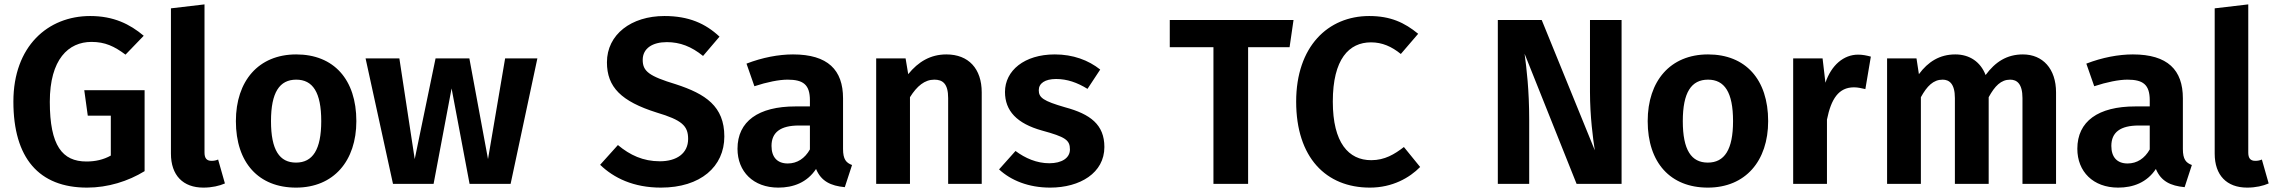

<svg xmlns="http://www.w3.org/2000/svg" viewBox="-20 -838 10368 875"><path d="M391 -765C198 -765 41 -627 41 -375C41 -118 157 17 377 17C472 17 564 -12 639 -58V-427H364L380 -311H485V-129C451 -110 414 -102 374 -102C264 -102 207 -174 207 -374C207 -568 292 -647 397 -647C459 -647 501 -627 552 -589L635 -675C572 -728 498 -765 391 -765Z M907 17C946 17 980 9 1005 -2L974 -111C965 -107 956 -105 944 -105C921 -105 912 -118 912 -143V-818L759 -800V-138C759 -39 814 17 907 17Z M1330 -590C1158 -590 1055 -469 1055 -286C1055 -96 1159 17 1329 17C1501 17 1604 -105 1604 -286C1604 -476 1501 -590 1330 -590ZM1330 -475C1405 -475 1444 -418 1444 -286C1444 -156 1405 -97 1329 -97C1254 -97 1215 -154 1215 -286C1215 -417 1254 -475 1330 -475Z M2429 -572H2282L2204 -113L2119 -572H1965L1870 -113L1800 -572H1646L1771 0H1956L2038 -435L2120 0H2307Z M3008 -765C2857 -765 2746 -681 2746 -554C2746 -441 2811 -376 2973 -325C3087 -291 3116 -265 3116 -205C3116 -139 3064 -103 2987 -103C2911 -103 2851 -131 2796 -177L2715 -87C2777 -27 2867 17 2992 17C3173 17 3281 -79 3281 -216C3281 -354 3195 -410 3060 -454C2938 -491 2909 -513 2909 -565C2909 -618 2954 -646 3019 -646C3079 -646 3131 -626 3184 -583L3259 -671C3195 -731 3119 -765 3008 -765Z M3822 -159V-390C3822 -519 3753 -590 3594 -590C3529 -590 3454 -576 3382 -548L3418 -445C3475 -464 3531 -475 3569 -475C3640 -475 3671 -453 3671 -381V-353H3605C3436 -353 3341 -285 3341 -160C3341 -56 3413 17 3527 17C3595 17 3658 -6 3699 -68C3722 -12 3766 9 3830 15L3863 -86C3836 -96 3822 -112 3822 -159ZM3570 -93C3522 -93 3496 -122 3496 -173C3496 -235 3537 -266 3621 -266H3671V-157C3648 -116 3613 -93 3570 -93Z M4293 -590C4221 -590 4165 -557 4119 -500L4107 -572H3973V0H4127V-395C4159 -446 4194 -475 4238 -475C4276 -475 4301 -457 4301 -391V0H4454V-417C4454 -525 4394 -590 4293 -590Z M4787 -590C4648 -590 4560 -516 4560 -419C4560 -333 4614 -275 4729 -243C4835 -214 4856 -200 4856 -157C4856 -118 4819 -94 4762 -94C4705 -94 4652 -117 4608 -150L4533 -66C4587 -16 4667 17 4766 17C4902 17 5013 -50 5013 -168C5013 -270 4949 -318 4834 -349C4734 -378 4714 -393 4714 -427C4714 -458 4742 -478 4793 -478C4843 -478 4889 -462 4936 -433L4994 -521C4940 -564 4870 -590 4787 -590Z M5875 -747H5311V-623H5510V0H5668V-623H5857Z M6220 -765C6032 -765 5887 -626 5887 -375C5887 -120 6023 17 6223 17C6326 17 6404 -28 6452 -77L6378 -168C6335 -135 6291 -108 6229 -108C6126 -108 6054 -187 6054 -375C6054 -569 6128 -645 6228 -645C6279 -645 6322 -626 6364 -592L6443 -684C6381 -735 6317 -765 6220 -765Z M7370 -747H7226V-419C7226 -308 7240 -204 7248 -153L7006 -747H6806V0H6949V-291C6949 -429 6937 -526 6928 -593L7165 0H7370Z M7764 -590C7592 -590 7489 -469 7489 -286C7489 -96 7593 17 7763 17C7935 17 8038 -105 8038 -286C8038 -476 7935 -590 7764 -590ZM7764 -475C7839 -475 7878 -418 7878 -286C7878 -156 7839 -97 7763 -97C7688 -97 7649 -154 7649 -286C7649 -417 7688 -475 7764 -475Z M8448 -589C8382 -589 8326 -541 8299 -461L8286 -572H8152V0H8306V-293C8325 -387 8359 -440 8429 -440C8448 -440 8462 -436 8481 -432L8506 -580C8487 -585 8469 -589 8448 -589Z M9199 -590C9126 -590 9073 -556 9029 -496C9006 -556 8956 -590 8891 -590C8820 -590 8767 -557 8725 -500L8714 -572H8580V0H8734V-395C8762 -446 8791 -475 8833 -475C8863 -475 8889 -457 8889 -391V0H9043V-395C9071 -446 9099 -475 9141 -475C9171 -475 9197 -457 9197 -391V0H9350V-417C9350 -525 9289 -590 9199 -590Z M9928 -159V-390C9928 -519 9859 -590 9700 -590C9635 -590 9560 -576 9488 -548L9524 -445C9581 -464 9637 -475 9675 -475C9746 -475 9777 -453 9777 -381V-353H9711C9542 -353 9447 -285 9447 -160C9447 -56 9519 17 9633 17C9701 17 9764 -6 9805 -68C9828 -12 9872 9 9936 15L9969 -86C9942 -96 9928 -112 9928 -159ZM9676 -93C9628 -93 9602 -122 9602 -173C9602 -235 9643 -266 9727 -266H9777V-157C9754 -116 9719 -93 9676 -93Z M10221 17C10260 17 10294 9 10319 -2L10288 -111C10279 -107 10270 -105 10258 -105C10235 -105 10226 -118 10226 -143V-818L10073 -800V-138C10073 -39 10128 17 10221 17Z"/></svg>

Font: Glow Sans TC Normal
Style: Bold
Weight: 700
Designer: Ryoko NISHIZUKA (kana, bopomofo & ideographs); Paul D. Hunt (Latin, Greek & Cyrillic); Sandoll Communications, Soo-young
Version: Version 0.93